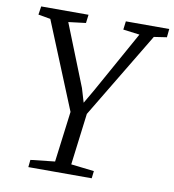

<svg xmlns="http://www.w3.org/2000/svg" viewBox="-83 -816 807 889"><g transform="rotate(10 320.5 -371.5)"><path d="M109.5 0 113 -34.5 227 -47 257.5 -285.5 90.5 -693.5 33 -703.5 39 -743H261.5L256.5 -703.5L175 -693.5L290.5 -403.5L310 -338L347.5 -402.5L509.5 -693.5L432 -703.5L437 -743H641L637 -703.5L577 -694.5L333.5 -289.5L303 -47L411.5 -34.5L407.5 0Z"/></g></svg>

Font: Merriweather 20pt Light
Style: Italic
Weight: 300
Italic angle: -7.8°
Version: Version 2.101